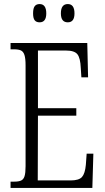

<svg xmlns="http://www.w3.org/2000/svg" viewBox="-20 -926 515 946"><path d="M32 -31H49Q72 -31 84 -36.5Q96 -42 101 -58Q106 -74 106 -107V-604Q106 -638 100.5 -655Q95 -672 83 -677.5Q71 -683 49 -683H32V-714H410L414 -545H381L378 -591Q376 -640 361.5 -658.5Q347 -677 305 -677H167V-393H356V-356H167L166 -37H328Q369 -37 384 -54Q399 -71 403 -114L407 -169H440L435 0H32ZM143 -860Q143 -885 151 -895.5Q159 -906 175 -906Q208 -906 208 -860Q208 -816 175 -816Q159 -816 151 -826Q143 -836 143 -860ZM280 -860Q280 -906 314 -906Q347 -906 347 -860Q347 -816 314 -816Q280 -816 280 -860Z"/></svg>

Font: Noto Serif CondLight
Style: Regular
Weight: 300
Width: 3
Designer: Monotype Design Team
Foundry: Monotype Imaging Inc.
Version: Version 1.001